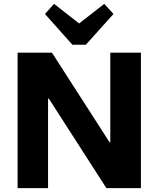

<svg xmlns="http://www.w3.org/2000/svg" viewBox="-20 -972 818 992"><path d="M708.1 -700V0H529.7L232.3 -462.6H228.3V0H70.9V-700H248.3L545.8 -237.4H549.8V-700ZM566.3 -899.8 423.4 -740.8H354.1L212.3 -899.8L259.3 -952L433.2 -816.2H344.4L518.7 -952Z"/></svg>

Font: Pathway Extreme 8pt Thin 12pt
Style: Regular
Weight: 100
Version: Version 1.001;gftools[0.9.26]